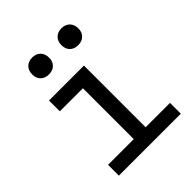

<svg xmlns="http://www.w3.org/2000/svg" viewBox="-215 -904 1030 1030"><g transform="rotate(-45 300.0 -388.5)"><path d="M85 0V-82H280V-468H105V-550H370V-82H555V0ZM426 -649Q397 -649 379.5 -666Q362 -683 362 -712Q362 -742 379.5 -759.5Q397 -777 426 -777Q455 -777 472.5 -759.5Q490 -742 490 -712Q490 -683 472.5 -666Q455 -649 426 -649ZM204 -649Q175 -649 157.5 -666Q140 -683 140 -712Q140 -742 157.5 -759.5Q175 -777 204 -777Q233 -777 250.5 -759.5Q268 -742 268 -712Q268 -683 250.5 -666Q233 -649 204 -649Z"/></g></svg>

Font: JetBrainsMonoNL NFM
Style: Regular
Weight: 400
Monospace: yes
Designer: Philipp Nurullin, Konstantin Bulenkov
Foundry: JetBrains
Version: Version 2.304; ttfautohint (v1.8.4.7-5d5b);Nerd Fonts 3.3.0